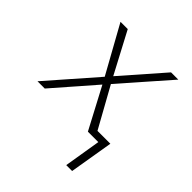

<svg xmlns="http://www.w3.org/2000/svg" viewBox="-195 -655 991 991"><g transform="rotate(45 300.0 -159.5)"><path d="M444 201 477 0H401L282 -225L86 0H33L262 -262L119 -520H172L291 -295L488 -520H541L311 -258L433 -38H527L487 201Z"/></g></svg>

Font: Iosevka SS04 XLt Ex Obl
Style: Regular
Weight: 200
Width: 7
Italic angle: -9°
Monospace: yes
Designer: Belleve Invis
Foundry: Belleve Invis
Version: Version 19.0.0; ttfautohint (v1.8.4)